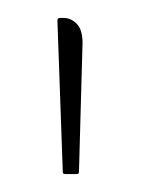

<svg xmlns="http://www.w3.org/2000/svg" viewBox="-20 -576 157 214"><path d="M50 -384 44 -553Q44 -556 47 -556H51Q59 -556 65.5 -549.5Q72 -543 72 -528L68 -384Q68 -382 65 -382H53Q50 -382 50 -384Z"/></svg>

Font: Zain ExtraLight
Style: Regular
Weight: 200
Designer: Zain,Boutros
Foundry: Mobile Telecommunications Company (Zain), 2024
Version: Version 1.51; ttfautohint (v1.8.4)